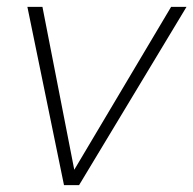

<svg xmlns="http://www.w3.org/2000/svg" viewBox="-20 -541 565 561"><path d="M211 0H167L60 -521H104L197 -45L480 -521H525Z"/></svg>

Font: Argentum Sans ExtraLight
Style: Italic
Weight: 200
Italic angle: -11°
Designer: Julieta Ulanovsky (font), Cristiano Sobral (main changes and remaster)
Foundry: Julieta Ulanovsky (font), Cristiano Sobral (main changes and remaster)
Version: Version 2.007;June 15, 2022;FontCreator 14.0.0.2814 64-bit; 